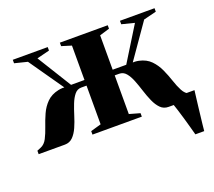

<svg xmlns="http://www.w3.org/2000/svg" viewBox="-116 -656 1101 989"><g transform="rotate(-20 434.5 -161.0)"><path d="M795.5 180Q790.5 161.5 783.5 136Q776.5 110.5 768.8 84Q761 57.5 753.8 34.2Q746.5 11 741.5 -3L724.5 -35.5H869Q866.5 -16 863.8 6.5Q861 29 858.2 52.8Q855.5 76.5 852.8 99.5Q850 122.5 847.8 143Q845.5 163.5 844 180ZM2 0V-19L23.5 -28Q45 -37 58 -62.2Q71 -87.5 82 -120.2Q93 -153 107.5 -185.5Q122 -218 146.5 -242.5Q171 -267 211 -275.5Q251 -284 313 -268L275 -233.5L113 -466L43 -483.5V-502.5H234.5V-483.5L165 -466L281 -278.5H354.5V-467L301 -483.5V-502.5H563.5V-483.5L509 -467V-278.5H583.5L699.5 -466L630.5 -483.5V-502.5H820V-483.5L750 -466L588 -233.5L549.5 -268Q612 -284 651.8 -275.5Q691.5 -267 715.5 -242.2Q739.5 -217.5 754.2 -185Q769 -152.5 779.8 -119.8Q790.5 -87 803.8 -61.8Q817 -36.5 839.5 -27.5L860.5 -19V0H715Q688 0 670.5 -17.8Q653 -35.5 640.5 -63.8Q628 -92 618 -123.8Q608 -155.5 597 -183.5Q586 -211.5 571 -229.5Q556 -247.5 533 -247.5H509V-35.5L567.5 -19V0H297V-19L354.5 -35.5V-247.5H325.5Q303.5 -247.5 288.8 -229.5Q274 -211.5 263 -183.5Q252 -155.5 242.2 -123.8Q232.5 -92 220 -63.8Q207.5 -35.5 189.8 -17.8Q172 0 146 0Z"/></g></svg>

Font: Merriweather 144pt ExtraBold
Style: Regular
Weight: 800
Version: Version 2.100